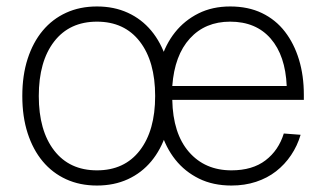

<svg xmlns="http://www.w3.org/2000/svg" viewBox="-20 -562 1009 594"><path d="M280 12Q227 12 184.5 -7.5Q142 -27 112 -63Q82 -99 65.5 -150Q49 -201 49 -265Q49 -329 65.5 -380Q82 -431 112 -467Q142 -503 184.5 -522.5Q227 -542 280 -542Q333 -542 375.5 -522.5Q418 -503 448 -467Q478 -431 494.5 -380Q511 -329 511 -265Q511 -201 494.5 -150Q478 -99 448 -63Q418 -27 375.5 -7.5Q333 12 280 12ZM280 -35Q365 -35 412.5 -96.5Q460 -158 460 -265Q460 -372 412.5 -433.5Q365 -495 280 -495Q195 -495 147.5 -433.5Q100 -372 100 -265Q100 -158 147.5 -96.5Q195 -35 280 -35ZM696 12Q639 12 595.5 -9.5Q552 -31 522.5 -68Q493 -105 477.5 -156Q462 -207 462 -265Q462 -324 477 -374.5Q492 -425 521.5 -462Q551 -499 594 -520.5Q637 -542 692 -542Q748 -542 790.5 -521.5Q833 -501 861.5 -464Q890 -427 905 -377.5Q920 -328 920 -269V-253H513Q515 -149 564.5 -92Q614 -35 696 -35Q761 -35 801.5 -66Q842 -97 858 -149L910 -145Q900 -111 880.5 -82Q861 -53 834 -32Q807 -11 772 0.5Q737 12 696 12ZM867 -296Q863 -390 817.5 -442.5Q772 -495 692 -495Q615 -495 567.5 -443Q520 -391 513 -296Z"/></svg>

Font: Geist ExtLt
Style: Regular
Weight: 400
Designer: Basement.studio, Andrés Briganti, Mateo Zaragoza
Foundry: Basement.studio, Vercel, Andrés Briganti, Guido Ferreyra, Mateo Zaragoza
Version: Version 1.401